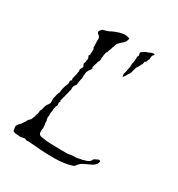

<svg xmlns="http://www.w3.org/2000/svg" viewBox="-120 -534 573 619"><g transform="rotate(30 166.5 -224.5)"><path d="M168 5Q144 5 120 3.5Q96 2 76 0H62Q60 -2 57 -3L47 -1Q43 0 39.5 0Q36 0 31 -1Q24 -1 20 -2Q16 -3 14 -4Q11 -7 11 -16Q10 -17 10 -20Q10 -24 14 -30L23 -39Q26 -45 29 -48Q31 -50 31 -51Q31 -52 32 -53L35 -59L43 -67Q45 -73 47 -77Q51 -83 49 -85Q53 -93 53 -98Q53 -100 53.5 -103.5Q54 -107 57 -111Q58 -113 58 -115.5Q58 -118 59 -120L62 -129Q62 -131 64 -132Q64 -133 65 -134Q66 -135 67 -136Q72 -143 71 -147V-160L75 -178Q77 -180 77 -184Q79 -185 79 -187Q81 -209 89 -224Q91 -230 89 -232Q89 -236 90 -238Q95 -240 93 -244Q92 -249 94 -253Q94 -255 95 -257L97 -265Q98 -270 98 -272.5Q98 -275 99 -277Q99 -281 98 -281Q98 -286 101 -290Q104 -295 104 -298Q100 -303 100 -308Q101 -310 102 -313Q103 -316 103 -321Q104 -323 104 -326Q104 -332 100 -336Q102 -338 102 -340Q104 -342 104 -346Q102 -348 104 -350V-359Q105 -361 103 -365Q100 -369 101 -370Q103 -378 101 -379V-387Q100 -389 101 -396Q101 -404 100 -405Q99 -407 96 -410Q94 -411 91 -414Q89 -416 89 -419Q89 -423 94 -428Q99 -433 100 -432L108 -434Q119 -437 129 -443Q134 -445 139 -447Q144 -449 148 -450Q153 -452 158 -452.5Q163 -453 167 -454Q178 -454 187 -450Q186 -446 185 -442.5Q184 -439 182 -436Q180 -433 177 -430.5Q174 -428 172 -426Q169 -424 166.5 -421Q164 -418 162 -416Q158 -412 156 -402Q156 -402 156 -401Q156 -400 154 -398Q154 -396 153 -393Q152 -390 151 -388Q150 -386 149 -383.5Q148 -381 148 -379Q145 -374 145 -374Q144 -373 142 -362Q141 -356 141 -351Q141 -346 141 -344Q141 -344 139 -338Q136 -334 136 -332Q135 -325 133 -322L130 -310Q132 -308 132 -307L130 -302L129 -301Q128 -300 127.5 -298.5Q127 -297 125 -296Q125 -295 124 -293.5Q123 -292 122 -290Q120 -286 120 -282Q120 -276 119 -275V-263Q119 -261 117 -255Q116 -251 116 -248Q116 -245 115 -243Q115 -240 114.5 -237Q114 -234 111 -232Q109 -228 108 -227Q107 -226 107 -224Q107 -222 106 -220Q108 -215 105 -208Q103 -205 104 -203Q104 -203 104 -202Q104 -201 103 -199Q101 -191 100 -188Q100 -185 99 -183Q98 -183 98 -180.5Q98 -178 97 -176Q96 -173 94 -165Q96 -165 96 -163Q96 -162 95 -161Q95 -161 93 -156Q94 -155 94 -148Q94 -147 91 -142Q91 -139 89 -133Q88 -129 89 -127Q88 -123 87.5 -120.5Q87 -118 87 -116V-104Q85 -99 87 -91Q90 -85 88 -80Q90 -76 90 -71Q90 -63 91 -62Q88 -51 90 -42Q93 -33 107 -33Q122 -30 134 -30Q146 -30 156 -29.5Q166 -29 174 -29H192Q195 -29 199 -29Q203 -29 204 -30Q209 -30 211 -31Q213 -31 216 -31.5Q219 -32 223 -32H226Q228 -32 230.5 -32Q233 -32 237 -33Q248 -36 252 -36Q254 -37 257.5 -38Q261 -39 265 -40Q273 -43 277 -47Q278 -49 279 -51Q280 -53 281 -54Q282 -56 285.5 -57.5Q289 -59 291 -60Q298 -65 303 -61V-58Q303 -54 299 -48Q296 -45 292.5 -42Q289 -39 284 -37Q280 -35 275.5 -33Q271 -31 267 -29Q263 -27 259.5 -25.5Q256 -24 254 -22L245 -14Q240 -5 234 -4Q207 5 168 5ZM229 -332Q227 -332 230 -335Q228 -336 228 -343Q229 -345 229.5 -348Q230 -351 231 -353L234 -369Q235 -371 235 -374.5Q235 -378 235 -381Q235 -385 236 -387.5Q237 -390 237 -394L238 -406V-409Q238 -414 241 -417Q240 -424 239 -425Q239 -425 239.5 -427Q240 -429 240 -430Q242 -431 244 -432.5Q246 -434 248 -435Q254 -440 260 -441Q263 -442 266 -443.5Q269 -445 272 -446L281 -448Q282 -448 282.5 -447.5Q283 -447 283 -447Q283 -446 282 -444.5Q281 -443 281 -441Q278 -441 278 -437Q276 -433 277 -431Q276 -429 276.5 -427Q277 -425 277 -425Q276 -426 274 -420L271 -412Q269 -412 267 -410L266 -406Q265 -397 262 -397L261 -393L257 -386L253 -380Q252 -379 252 -377Q252 -375 250 -370L247 -359Q246 -355 244 -352.5Q242 -350 240 -347L238 -343Q234 -336 231.5 -334Q229 -332 229 -332Z"/></g></svg>

Font: Estonia
Style: Regular
Weight: 400
Designer: Robert E. Leuschke
Foundry: Robert E. Leuschke
Version: Version 1.014; ttfautohint (v1.8.3)